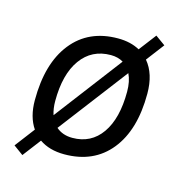

<svg xmlns="http://www.w3.org/2000/svg" viewBox="-97 -670 781 819"><g transform="rotate(15 293.0 -261.0)"><path d="M73.7 59.1 30.8 27.8 97.2 -59.6Q64.5 -107.4 64.5 -181.2Q64.5 -344.2 137.5 -435.8Q210.4 -527.3 339.8 -527.3Q395.5 -527.3 436 -504.9L494.1 -581.1L537.6 -549.8L477.5 -470.7Q521 -419.4 521 -331.5Q521 -170.9 448 -80.6Q375 9.8 245.1 9.8Q179.2 9.8 134.8 -21ZM260.3 -66.9Q342.8 -66.9 389.2 -133.1Q435.5 -199.2 435.5 -317.4Q435.5 -363.8 419.9 -395.5L188.5 -91.8Q216.8 -66.9 260.3 -66.9ZM158.2 -139.6 383.8 -436.5Q360.4 -450.7 328.6 -450.7Q244.6 -450.7 197 -384.5Q149.4 -318.4 149.4 -200.2Q149.4 -166.5 158.2 -139.6Z"/></g></svg>

Font: Cascadia Code NF SemiLight
Style: Italic
Weight: 350
Italic angle: -10°
Monospace: yes
Designer: Aaron Bell
Foundry: Saja Typeworks
Version: Version 2404.023; ttfautohint (v1.8.4)